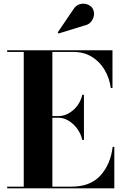

<svg xmlns="http://www.w3.org/2000/svg" viewBox="-20 -1023 673 1043"><path d="M437.5 -884 298 -841 293.5 -847 377.5 -970.5Q392 -994.5 413 -1000.2Q434 -1006 453.2 -999.5Q472.5 -993 482 -979Q492.5 -963 490.5 -942.5Q488.5 -922 475 -905.2Q461.5 -888.5 437.5 -884ZM427 -263Q419.5 -296.5 399.5 -323.8Q379.5 -351 352.8 -367.2Q326 -383.5 297.5 -383.5H264.5V-9H367.5Q470.5 -9 525.5 -69.5Q580.5 -130 592 -225H601V0H19V-9H109V-741H19V-750H591V-545H582Q574.5 -598.5 548.5 -643Q522.5 -687.5 479.2 -714.2Q436 -741 377.5 -741H264.5V-392.5H297.5Q340.5 -392.5 378 -425.2Q415.5 -458 427 -508H436V-263Z"/></svg>

Font: Bodoni* 24pt
Style: Bold
Weight: 700
Version: Version 2.3